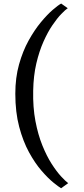

<svg xmlns="http://www.w3.org/2000/svg" viewBox="-20 -848 460 1053"><path d="M64 -334Q64 -422 84.5 -495Q105 -568 137 -625.8Q169 -683.5 204 -725.8Q239 -768 269.2 -794Q299.5 -820 315.5 -828.5L351.5 -803Q338.5 -794.5 316 -771.2Q293.5 -748 267.8 -710.2Q242 -672.5 218.5 -619.8Q195 -567 179.2 -499.8Q163.5 -432.5 162 -350.5Q160 -259.5 174.2 -184.5Q188.5 -109.5 212.2 -50.8Q236 8 263.2 50.5Q290.5 93 315 119.5Q339.5 146 354 156.5L315 184.5Q301.5 176.5 272.2 152.8Q243 129 207.5 88Q172 47 139.2 -12.8Q106.5 -72.5 85.2 -152.5Q64 -232.5 64 -334Z"/></svg>

Font: Merriweather 48pt
Style: Regular
Weight: 400
Version: Version 2.100